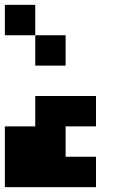

<svg xmlns="http://www.w3.org/2000/svg" viewBox="-20 -645 540 790"><path d="M125 -625V-500H0V-625ZM250 -500V-375H125V-500ZM375 -250V-125H250V0H375V125H0V-125H125V-250Z"/></svg>

Font: Bytesized
Style: Regular
Weight: 400
Monospace: yes
Designer: baltdev
Version: Version 1.000